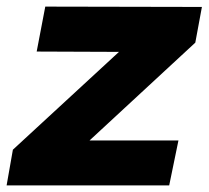

<svg xmlns="http://www.w3.org/2000/svg" viewBox="-38 -561 631 581"><path d="M474 0H-18L1 -108L322 -404L73 -405L99 -541L573 -540L553 -432L233 -136H502Z"/></svg>

Font: Argentum Sans
Style: Bold Italic
Weight: 700
Italic angle: -11°
Designer: Julieta Ulanovsky (font), Cristiano Sobral (main changes and remaster)
Foundry: Julieta Ulanovsky (font), Cristiano Sobral (main changes and remaster)
Version: Version 2.007;June 15, 2022;FontCreator 14.0.0.2814 64-bit; 